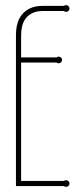

<svg xmlns="http://www.w3.org/2000/svg" viewBox="-20 -723 307 746"><path d="M228 -20Q232.4 -22.9 236.8 -22.9Q242.2 -22.9 246.1 -19Q250 -15.1 250 -9.8Q250 -4.4 246.1 -0.7Q242.2 2.9 236.8 2.9Q232.4 2.9 228 0H42V-586.9Q42 -608.4 46.9 -628.7Q51.8 -648.9 64 -664.8Q76.2 -680.7 96.4 -690.4Q116.7 -700.2 147 -700.2H228Q232.4 -703.1 236.8 -703.1Q242.2 -703.1 246.1 -699.2Q250 -695.3 250 -689.9Q250 -684.6 246.1 -680.7Q242.2 -676.8 236.8 -676.8Q232.9 -676.8 228 -680.2H147Q122.1 -680.2 105.7 -672.1Q89.4 -664.1 79.6 -650.9Q69.8 -637.7 65.9 -620.8Q62 -604 62 -586.9V-500H199.2Q203.6 -502.9 208 -502.9Q213.4 -502.9 217.3 -499.3Q221.2 -495.6 221.2 -490.2Q221.2 -484.9 217.3 -481Q213.4 -477.1 208 -477.1Q203.6 -477.1 199.2 -480H62V-20Z"/></svg>

Font: Wire One
Style: Regular
Weight: 400
Designer: Alexei Vanyashin, Gayaneh Bagdasaryan
Foundry: Cyreal Type Foundry
Version: Version 1.000